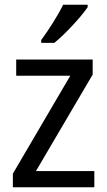

<svg xmlns="http://www.w3.org/2000/svg" viewBox="-20 -786 449 806"><path d="M348 -756V-766H245C223 -721 185 -661 153 -618V-606H208C253 -642 323 -718 348 -756ZM376 0V-68H131L369 -473V-536H48V-468H275L34 -57V0Z"/></svg>

Font: Noto Sans Devanagari SemiCondensed
Style: Regular
Weight: 400
Width: 4
Designer: Jelle Bosma - Monotype Design Team
Foundry: Monotype Imaging Inc.
Version: Version 2.004